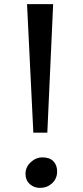

<svg xmlns="http://www.w3.org/2000/svg" viewBox="-20 -889 396 919"><path d="M102.1 -56.6Q102.1 -89.4 127 -112.5Q151.9 -135.7 183.1 -135.7Q218.3 -135.7 235.8 -116.9Q253.4 -98.1 253.4 -68.8Q253.4 -33.7 229.2 -11.7Q205.1 10.3 171.4 10.3Q142.6 10.3 122.3 -8.1Q102.1 -26.4 102.1 -56.6ZM139.6 -253.9 109.4 -869.1H234.4L206.5 -253.9Z"/></svg>

Font: HaufeMerriweather
Style: Regular
Weight: 400
Designer: Eben Sorkin ( eben@eyebytes.com )
Foundry: Eben Sorkin
Version: Version 1.56